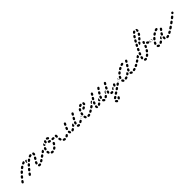

<svg xmlns="http://www.w3.org/2000/svg" viewBox="332 -2053 3770 3770"><g transform="rotate(-45 2216.5 -168.0)"><path d="M35 -11Q34 -20 26 -25Q19 -31 10 -29Q1 -28 -5 -20Q-13 -9 -19 0Q-24 7 -22 17Q-20 26 -12 31Q-5 36 5 34Q14 32 19 24Q24 17 31 6Q37 -1 35 -11ZM491 28Q500 27 506 19Q511 11 509 2Q508 -7 500 -12Q492 -18 483 -16Q480 -15 478 -15Q476 -16 475 -16Q467 -20 458 -17Q449 -13 445 -5Q443 -1 443 4Q443 8 445 12Q446 16 449 20Q452 23 456 25Q465 29 474 29Q482 30 491 28ZM239 -5Q240 -9 240 -14Q239 -18 237 -22Q234 -26 231 -29Q227 -31 223 -32Q219 -34 214 -33Q210 -32 206 -30Q202 -28 199 -24L186 -7Q183 -3 182 1Q181 6 182 10Q182 15 185 18Q187 22 190 25Q194 28 198 29Q203 30 207 29Q212 29 215 26Q219 24 222 21L235 3Q238 -1 239 -5ZM590 -31Q592 -41 587 -48Q584 -52 580 -54Q577 -57 572 -58Q568 -59 564 -58Q559 -57 555 -54Q546 -48 538 -42Q534 -40 531 -36Q529 -33 528 -28Q527 -24 528 -20Q528 -15 531 -11Q536 -3 545 -1Q554 1 562 -5Q571 -10 581 -17Q589 -22 590 -31ZM441 -42Q438 -45 436 -49Q434 -53 434 -57Q433 -62 435 -66Q439 -78 444 -89Q448 -98 457 -101Q466 -104 474 -99Q483 -95 486 -86Q489 -78 485 -69Q480 -61 477 -52Q476 -48 474 -45Q472 -42 469 -40Q469 -40 468 -40Q459 -41 450 -38Q450 -38 449 -37Q449 -37 449 -37Q449 -37 449 -37Q445 -39 441 -42ZM94 -82Q94 -91 87 -97Q79 -103 70 -103Q61 -102 55 -95Q47 -86 39 -77Q34 -70 34 -61Q35 -51 42 -45Q50 -39 59 -40Q68 -41 74 -48Q81 -57 89 -66Q95 -73 94 -82ZM297 -85Q296 -94 289 -100Q281 -106 272 -105Q263 -104 257 -97L243 -80Q237 -72 238 -63Q239 -54 246 -48Q253 -42 262 -43Q272 -44 278 -51L292 -68Q298 -75 297 -85ZM646 -65Q648 -69 649 -73Q650 -78 649 -82Q648 -86 645 -90Q640 -98 631 -99Q622 -101 614 -95L612 -94Q608 -91 606 -88Q604 -84 603 -80Q602 -75 603 -71Q604 -66 607 -63Q612 -55 621 -53Q630 -52 638 -57L640 -59Q644 -61 646 -65ZM159 -148Q159 -157 153 -164Q146 -171 137 -171Q128 -171 121 -165Q112 -157 104 -148Q97 -141 97 -132Q97 -123 104 -116Q111 -110 120 -110Q129 -110 136 -116Q144 -124 152 -132Q159 -138 159 -148ZM356 -143Q358 -147 358 -151Q357 -156 356 -160Q354 -164 351 -167Q344 -174 335 -173Q325 -173 319 -166Q311 -159 303 -150Q297 -143 297 -134Q298 -125 305 -118Q308 -115 312 -114Q316 -112 321 -112Q325 -113 329 -114Q333 -116 336 -120Q344 -128 351 -135Q354 -139 356 -143ZM480 -133Q482 -124 490 -119Q493 -116 498 -116Q502 -115 507 -116Q511 -117 515 -119Q518 -122 521 -126Q527 -135 533 -145Q535 -148 536 -153Q537 -157 536 -162Q534 -166 532 -170Q529 -173 525 -176Q517 -180 508 -178Q499 -176 494 -168Q489 -159 483 -150Q478 -142 480 -133ZM231 -204Q232 -213 227 -221Q222 -228 213 -230Q204 -232 196 -227Q186 -220 176 -212Q169 -207 168 -197Q166 -188 172 -181Q178 -173 187 -172Q196 -171 204 -176Q213 -183 221 -189Q229 -195 231 -204ZM425 -210Q426 -219 420 -227Q414 -234 405 -235Q396 -236 389 -231Q380 -224 371 -216Q364 -210 363 -201Q362 -191 368 -184Q371 -181 375 -179Q379 -177 384 -176Q388 -176 392 -178Q397 -179 400 -182Q408 -189 416 -195Q424 -201 425 -210ZM525 -247Q529 -255 537 -259Q545 -263 554 -260Q563 -257 567 -249Q571 -240 571 -230Q571 -221 568 -211Q567 -206 564 -203Q561 -200 557 -198Q553 -195 549 -195Q544 -195 540 -196Q531 -199 527 -207Q523 -215 525 -224Q526 -227 526 -229Q526 -229 526 -229Q522 -238 525 -247ZM331 -196Q327 -200 325 -205Q324 -211 325 -216Q327 -226 326 -232Q325 -242 331 -249Q337 -256 347 -257Q354 -258 360 -254Q366 -251 369 -244Q363 -239 356 -233Q350 -228 346 -220Q341 -212 340 -202Q340 -199 340 -196Q337 -196 334 -196Q333 -196 331 -196ZM279 -222Q271 -218 262 -221Q254 -225 250 -233Q246 -242 249 -250Q252 -259 261 -263Q273 -269 284 -272Q293 -275 300 -272Q308 -268 312 -261Q308 -254 306 -247Q303 -240 304 -232Q303 -231 302 -231Q300 -230 299 -230Q290 -227 279 -222ZM470 -228Q466 -226 461 -226Q457 -226 453 -228Q449 -230 446 -233Q443 -236 441 -240Q437 -249 441 -258Q445 -266 454 -270Q466 -275 479 -277Q488 -279 495 -274Q503 -268 505 -259Q505 -259 505 -258Q505 -258 505 -257Q505 -256 504 -254Q502 -248 502 -243Q499 -239 495 -236Q492 -234 487 -233Q479 -231 470 -228Z M841 27H842Q851 27 858 21Q864 14 864 5Q864 0 862 -4Q861 -8 857 -11Q854 -14 850 -16Q846 -18 842 -18H841Q833 -18 826 -20Q817 -22 809 -17Q801 -12 799 -3Q798 1 798 5Q799 10 801 14Q804 17 807 20Q811 23 815 24Q828 27 841 27ZM945 -29Q946 -38 939 -45Q937 -48 933 -50Q929 -53 924 -53Q920 -53 915 -52Q911 -50 908 -47Q900 -41 893 -36Q889 -34 887 -30Q884 -26 883 -22Q883 -17 884 -13Q884 -9 887 -5Q892 3 901 5Q910 6 918 1Q928 -5 937 -13Q944 -19 945 -29ZM763 -22Q754 -26 751 -34Q746 -47 745 -61Q744 -70 750 -77Q756 -84 765 -85Q774 -86 781 -80Q789 -74 790 -65Q790 -57 793 -50Q795 -46 794 -42Q794 -37 792 -33Q792 -33 792 -33Q792 -33 792 -33Q788 -29 784 -24Q784 -24 783 -23Q782 -22 782 -22Q781 -22 780 -21Q771 -18 763 -22ZM666 -86Q668 -95 663 -102Q657 -110 648 -111Q639 -113 631 -108Q620 -100 614 -96Q611 -93 608 -89Q606 -85 605 -81Q604 -77 605 -72Q606 -68 608 -64Q614 -57 623 -55Q632 -53 640 -58Q646 -63 657 -71Q665 -76 666 -86ZM998 -109Q994 -118 986 -122Q982 -124 978 -124Q973 -124 969 -123Q965 -121 961 -118Q958 -115 956 -111Q952 -103 947 -94Q945 -91 944 -86Q943 -82 944 -77Q946 -73 948 -69Q951 -66 955 -64Q963 -59 972 -61Q981 -63 986 -71Q992 -81 997 -92Q1001 -100 998 -109ZM730 -124 713 -111Q706 -106 696 -107Q687 -109 682 -116Q676 -124 678 -133Q679 -142 687 -148L704 -160Q708 -163 712 -164Q716 -165 721 -164Q725 -163 729 -161Q733 -159 735 -155Q736 -155 736 -154Q736 -154 737 -153Q735 -149 734 -145Q731 -137 731 -128Q731 -126 732 -125Q731 -124 731 -124Q731 -124 730 -124ZM754 -129Q754 -124 756 -120Q758 -116 762 -114Q765 -111 769 -109Q773 -108 778 -108Q782 -108 786 -110Q790 -112 793 -116Q796 -119 798 -123Q801 -132 804 -141Q808 -149 805 -158Q802 -167 793 -171Q785 -175 776 -171Q768 -168 764 -160Q759 -149 755 -138Q754 -133 754 -129ZM1124 -155Q1130 -162 1130 -171Q1131 -180 1124 -187Q1117 -193 1108 -193L1106 -194Q1097 -194 1091 -187Q1084 -180 1084 -171Q1084 -162 1090 -155Q1097 -149 1106 -149L1108 -148Q1117 -148 1124 -155ZM1053 -156Q1060 -162 1060 -172Q1060 -176 1059 -180Q1057 -184 1054 -188Q1051 -191 1047 -193Q1043 -195 1039 -195Q1028 -196 1018 -196Q1009 -197 1002 -191Q995 -185 994 -176Q994 -171 995 -167Q997 -163 1000 -159Q1003 -156 1007 -154Q1011 -152 1015 -152Q1025 -151 1037 -150Q1046 -150 1053 -156ZM961 -164Q969 -169 971 -178Q971 -183 971 -187Q970 -191 967 -195Q965 -199 961 -201Q957 -204 953 -205Q942 -207 934 -209Q925 -211 917 -207Q909 -202 906 -193Q905 -189 906 -184Q906 -180 908 -176Q911 -172 914 -169Q918 -167 922 -165Q932 -163 944 -160Q953 -159 961 -164ZM823 -184Q814 -184 807 -190Q800 -197 800 -206Q800 -215 806 -222Q815 -231 823 -238Q825 -240 827 -241Q829 -242 832 -243Q829 -232 830 -221Q831 -212 835 -205Q838 -199 842 -194Q841 -193 839 -191Q832 -184 823 -184ZM861 -208Q854 -214 853 -223Q852 -234 856 -245Q858 -253 863 -259Q869 -266 878 -267Q887 -269 894 -263Q902 -257 903 -248Q904 -239 899 -232Q898 -231 898 -231Q897 -228 898 -227Q898 -226 898 -224Q898 -222 897 -220Q894 -217 892 -214Q889 -210 887 -206Q885 -205 882 -204Q880 -203 877 -203Q868 -202 861 -208ZM939 -236Q935 -237 931 -240Q928 -242 926 -246Q926 -249 925 -251Q925 -256 923 -261Q923 -262 923 -262Q923 -263 924 -264Q926 -273 935 -277Q943 -281 952 -279Q966 -275 978 -266Q985 -260 986 -251Q987 -241 982 -234Q979 -230 975 -228Q971 -226 967 -225Q966 -225 965 -225Q964 -225 963 -225Q960 -226 957 -227Q956 -227 955 -227Q954 -228 952 -228Q951 -229 950 -230Q945 -234 939 -236Z M1590 16Q1597 10 1597 1Q1597 -4 1596 -8Q1594 -12 1591 -15Q1588 -19 1584 -20Q1580 -22 1575 -22Q1571 -23 1569 -23Q1568 -24 1567 -24Q1563 -27 1559 -28Q1555 -29 1550 -28Q1546 -27 1542 -25Q1538 -23 1536 -19Q1530 -11 1532 -2Q1533 7 1541 13Q1554 22 1574 23Q1583 23 1590 16ZM1203 10Q1201 14 1197 17Q1193 19 1189 20Q1185 21 1180 20Q1166 18 1154 13Q1146 9 1142 0Q1139 -8 1143 -17Q1144 -21 1148 -24Q1151 -27 1155 -29Q1159 -30 1164 -30Q1168 -30 1172 -28Q1179 -25 1188 -24Q1194 -23 1198 -19Q1203 -15 1205 -10Q1205 -8 1206 -6Q1206 -5 1206 -4Q1207 -2 1206 -1Q1206 1 1206 2Q1205 6 1203 10ZM1287 -20Q1289 -24 1289 -28Q1289 -33 1288 -37Q1286 -41 1284 -45Q1277 -52 1268 -52Q1259 -53 1252 -47Q1244 -40 1237 -35Q1229 -30 1227 -20Q1226 -11 1231 -4Q1234 0 1237 3Q1241 5 1245 6Q1250 7 1254 6Q1259 5 1262 2Q1272 -4 1282 -13Q1285 -16 1287 -20ZM1456 -24Q1458 -33 1453 -41Q1448 -48 1439 -50Q1430 -52 1422 -47Q1413 -41 1406 -38Q1402 -36 1399 -32Q1396 -29 1394 -25Q1393 -21 1393 -16Q1393 -12 1395 -8Q1399 1 1408 4Q1417 7 1425 3Q1435 -2 1446 -9Q1454 -15 1456 -24ZM1676 -23Q1678 -26 1679 -31Q1680 -35 1679 -40Q1678 -44 1676 -48Q1671 -56 1662 -57Q1653 -59 1645 -54Q1635 -48 1627 -43Q1623 -41 1621 -37Q1618 -34 1617 -29Q1616 -25 1616 -21Q1617 -16 1619 -12Q1622 -9 1625 -6Q1629 -3 1633 -2Q1637 -1 1642 -2Q1646 -2 1650 -5Q1659 -10 1669 -17Q1673 -19 1676 -23ZM1357 -4Q1353 -3 1349 -4Q1344 -4 1340 -7Q1337 -9 1334 -12Q1324 -25 1322 -43Q1321 -52 1326 -59Q1332 -67 1341 -68Q1350 -70 1358 -64Q1365 -58 1366 -49Q1367 -43 1370 -39Q1371 -38 1372 -36Q1373 -35 1373 -33Q1373 -33 1373 -32Q1370 -24 1370 -14Q1370 -14 1370 -13Q1369 -12 1368 -10Q1367 -9 1365 -8Q1362 -5 1357 -4ZM1118 -37Q1114 -37 1110 -39Q1106 -41 1103 -44Q1100 -48 1099 -52Q1095 -63 1092 -76Q1090 -85 1096 -93Q1101 -100 1110 -102Q1114 -103 1119 -102Q1123 -101 1127 -99Q1131 -96 1133 -93Q1136 -89 1136 -85Q1138 -75 1141 -66Q1143 -62 1142 -58Q1142 -53 1140 -49Q1139 -48 1139 -47Q1138 -45 1137 -44Q1134 -42 1132 -40Q1131 -39 1129 -39Q1128 -38 1127 -38Q1123 -36 1118 -37ZM1496 -51Q1492 -49 1487 -49Q1483 -50 1479 -51Q1475 -53 1472 -57Q1465 -63 1466 -73Q1466 -82 1473 -88Q1480 -95 1488 -103Q1491 -106 1495 -108Q1499 -109 1504 -109Q1508 -109 1511 -108Q1514 -107 1517 -105Q1513 -95 1510 -86Q1507 -78 1507 -69Q1507 -65 1508 -60Q1506 -58 1503 -55Q1500 -52 1496 -51ZM1540 -100Q1543 -108 1552 -112Q1561 -115 1569 -112Q1573 -110 1576 -107Q1579 -104 1581 -99Q1583 -95 1583 -91Q1583 -86 1581 -82Q1577 -72 1573 -63Q1572 -59 1569 -56Q1566 -52 1562 -50Q1562 -50 1562 -50Q1561 -50 1561 -50Q1554 -51 1547 -50Q1546 -50 1544 -50Q1536 -53 1532 -61Q1528 -70 1531 -78Q1535 -88 1540 -100ZM1736 -65Q1738 -69 1739 -73Q1740 -78 1739 -82Q1738 -86 1735 -90Q1730 -98 1721 -99Q1712 -101 1704 -95L1701 -93Q1697 -91 1695 -87Q1693 -83 1692 -79Q1691 -74 1692 -70Q1693 -66 1696 -62Q1701 -54 1710 -53Q1720 -51 1727 -57L1730 -59Q1734 -61 1736 -65ZM1335 -104Q1339 -96 1348 -93Q1357 -89 1365 -94Q1373 -98 1377 -106Q1380 -116 1384 -126Q1385 -130 1385 -134Q1385 -139 1384 -143Q1382 -147 1379 -150Q1376 -153 1371 -155Q1363 -159 1354 -155Q1346 -151 1342 -143Q1338 -131 1334 -121Q1331 -112 1335 -104ZM1088 -140Q1089 -136 1093 -133Q1096 -130 1100 -128Q1104 -127 1109 -127Q1118 -127 1124 -134Q1131 -140 1131 -150Q1131 -159 1131 -171Q1131 -180 1124 -187Q1117 -194 1108 -194Q1099 -194 1092 -187Q1086 -180 1086 -171Q1086 -159 1086 -149Q1086 -144 1088 -140ZM1569 -147Q1572 -138 1580 -133Q1584 -131 1588 -131Q1593 -130 1597 -131Q1601 -133 1605 -135Q1608 -138 1611 -142L1621 -161Q1626 -169 1623 -178Q1621 -187 1613 -192Q1609 -194 1604 -194Q1600 -195 1596 -194Q1591 -193 1588 -190Q1584 -187 1582 -183L1571 -164Q1567 -156 1569 -147ZM1371 -190Q1374 -181 1382 -177Q1386 -175 1390 -174Q1395 -174 1399 -175Q1403 -177 1407 -180Q1410 -183 1412 -187Q1417 -196 1422 -205Q1427 -214 1424 -222Q1422 -231 1413 -236Q1410 -238 1405 -239Q1401 -239 1396 -238Q1392 -236 1389 -234Q1385 -231 1383 -227Q1377 -217 1372 -207Q1368 -199 1371 -190ZM1615 -227Q1617 -218 1625 -213Q1629 -210 1633 -210Q1638 -209 1642 -210Q1647 -211 1650 -214Q1654 -216 1656 -220L1668 -239Q1672 -246 1670 -256Q1668 -265 1660 -269Q1656 -272 1652 -273Q1648 -273 1643 -272Q1639 -271 1635 -269Q1632 -266 1629 -262L1618 -244Q1613 -236 1615 -227Z M1878 10Q1883 2 1880 -7Q1878 -16 1870 -20Q1862 -25 1853 -22Q1844 -20 1836 -19Q1827 -18 1821 -11Q1815 -3 1816 6Q1817 10 1819 14Q1821 18 1825 21Q1828 24 1832 25Q1837 26 1841 26Q1853 24 1865 21Q1874 18 1878 10ZM1773 4Q1764 2 1759 -6Q1752 -17 1748 -31Q1745 -40 1750 -48Q1755 -56 1764 -59Q1773 -61 1781 -57Q1789 -52 1791 -43Q1793 -36 1796 -31Q1798 -28 1799 -26Q1800 -23 1800 -20Q1797 -15 1795 -8Q1794 -6 1794 -3Q1793 -2 1792 -1Q1791 0 1790 1Q1782 6 1773 4ZM1960 -34Q1963 -43 1958 -51Q1953 -59 1944 -61Q1935 -63 1927 -58Q1918 -53 1910 -48Q1906 -46 1903 -42Q1900 -39 1899 -35Q1898 -30 1898 -26Q1899 -21 1901 -17Q1906 -9 1915 -7Q1924 -4 1932 -9Q1941 -14 1950 -20Q1958 -25 1960 -34ZM2015 -65Q2017 -69 2018 -73Q2019 -77 2018 -82Q2017 -86 2014 -90Q2009 -98 2000 -99Q1991 -101 1983 -95Q1975 -90 1973 -81Q1972 -71 1977 -64Q1982 -56 1992 -54Q2001 -53 2008 -58L2009 -59Q2013 -61 2015 -65ZM1695 -81Q1696 -90 1704 -95Q1713 -101 1722 -107Q1722 -108 1723 -108Q1724 -109 1725 -109Q1725 -103 1726 -97Q1728 -87 1733 -80Q1736 -75 1740 -71Q1734 -66 1730 -60Q1730 -59 1730 -59Q1722 -53 1713 -55Q1704 -57 1699 -64Q1693 -72 1695 -81ZM1748 -100Q1749 -96 1751 -92Q1754 -88 1758 -86Q1761 -84 1766 -83Q1775 -81 1783 -86Q1790 -91 1792 -100Q1794 -110 1797 -119Q1799 -128 1795 -136Q1790 -144 1781 -147Q1777 -148 1772 -147Q1768 -147 1764 -144Q1760 -142 1757 -139Q1754 -135 1753 -131Q1750 -120 1748 -109Q1747 -105 1748 -100ZM1909 -172Q1912 -181 1907 -189Q1907 -189 1907 -190Q1907 -190 1907 -190Q1905 -192 1903 -195Q1897 -200 1890 -201Q1883 -201 1876 -198Q1869 -194 1859 -188Q1855 -186 1852 -182Q1849 -179 1848 -175Q1847 -170 1847 -166Q1848 -161 1850 -157Q1854 -149 1863 -147Q1872 -144 1880 -148Q1891 -154 1899 -159Q1907 -163 1909 -172ZM1776 -183Q1779 -174 1787 -169Q1795 -165 1804 -167Q1813 -170 1817 -178Q1822 -186 1827 -193Q1832 -201 1831 -210Q1830 -219 1822 -225Q1818 -227 1814 -228Q1810 -229 1805 -229Q1801 -228 1797 -226Q1793 -223 1791 -220Q1784 -210 1778 -200Q1773 -192 1776 -183ZM1960 -250Q1956 -259 1947 -262Q1939 -265 1930 -261Q1929 -260 1927 -259Q1925 -258 1924 -257Q1924 -255 1924 -253Q1923 -244 1918 -236Q1918 -236 1918 -235Q1918 -234 1919 -233Q1919 -232 1919 -231Q1919 -230 1919 -230Q1915 -221 1919 -212Q1922 -204 1931 -200Q1939 -196 1948 -200Q1957 -203 1960 -212Q1964 -221 1964 -232Q1964 -242 1960 -250ZM1843 -265Q1840 -262 1839 -258Q1837 -253 1837 -249Q1838 -244 1840 -240Q1844 -232 1853 -229Q1862 -226 1870 -230Q1878 -234 1885 -236Q1894 -239 1899 -247Q1903 -255 1901 -264Q1900 -268 1897 -272Q1894 -275 1890 -278Q1886 -280 1882 -280Q1877 -281 1873 -280Q1861 -276 1850 -271Q1846 -269 1843 -265Z M2444 171Q2444 170 2444 170Q2444 170 2444 170Q2435 168 2427 163Q2424 161 2422 158Q2420 158 2418 159Q2416 160 2414 160Q2410 162 2407 166Q2404 169 2403 173Q2402 178 2402 182Q2402 186 2404 190Q2408 198 2414 204Q2419 210 2426 215Q2434 220 2443 218Q2452 216 2457 208Q2462 200 2460 191Q2458 182 2450 177Q2448 176 2447 174Q2445 172 2444 171ZM2532 153Q2534 157 2535 162Q2535 166 2534 170Q2533 175 2531 178Q2523 189 2515 197Q2509 204 2499 204Q2490 204 2483 197Q2483 197 2483 197Q2483 197 2483 197Q2483 192 2482 186Q2481 180 2478 174Q2479 172 2480 170Q2481 168 2483 166Q2489 160 2494 152Q2494 152 2494 152Q2494 152 2494 152L2495 151Q2499 148 2503 145Q2508 142 2514 143Q2521 143 2526 147Q2529 150 2532 153ZM2476 137 2483 133Q2486 130 2489 126Q2491 123 2492 118Q2493 114 2492 109Q2491 105 2489 101Q2483 94 2474 92Q2465 90 2457 95L2451 100L2440 107Q2436 110 2434 113Q2431 117 2431 122Q2430 126 2431 130Q2432 135 2434 138Q2439 146 2448 148Q2458 150 2465 144ZM2563 76Q2565 72 2566 68Q2567 64 2566 59Q2565 55 2562 51Q2557 43 2548 42Q2539 40 2531 45L2514 57Q2506 62 2504 71Q2503 81 2508 88Q2513 96 2522 98Q2532 99 2539 94L2557 82Q2560 80 2563 76ZM2640 18Q2641 8 2636 1Q2634 -3 2630 -5Q2626 -8 2622 -9Q2617 -9 2613 -9Q2609 -8 2605 -5L2588 7Q2580 12 2578 21Q2576 30 2582 38Q2587 46 2596 47Q2605 49 2613 44L2630 32Q2638 27 2640 18ZM2499 26Q2504 25 2507 23Q2511 20 2513 16Q2516 13 2517 8Q2517 4 2516 -1Q2514 -10 2507 -15Q2499 -20 2490 -18Q2488 -17 2488 -17Q2483 -17 2478 -18Q2469 -20 2461 -15Q2454 -10 2452 -1Q2451 4 2452 8Q2453 12 2455 16Q2458 20 2461 22Q2465 25 2469 26Q2478 28 2488 28Q2493 28 2499 26ZM2283 24Q2275 28 2266 25Q2257 21 2249 14Q2244 8 2239 2Q2235 -6 2237 -15Q2239 -24 2247 -29Q2255 -34 2264 -32Q2274 -29 2278 -21Q2279 -20 2281 -18Q2281 -17 2282 -17Q2285 -16 2288 -14Q2290 -12 2292 -10Q2292 -8 2293 -6Q2294 -1 2297 3Q2297 5 2296 8Q2296 10 2295 12Q2292 21 2283 24ZM2071 20Q2062 18 2057 10Q2050 -3 2050 -21Q2050 -31 2057 -37Q2063 -44 2072 -44Q2082 -44 2088 -37Q2095 -31 2095 -22Q2095 -21 2095 -21Q2094 -18 2094 -16Q2092 -7 2094 2Q2094 7 2096 11Q2095 13 2093 15Q2090 17 2088 19Q2080 23 2071 20ZM2177 -15Q2178 -25 2173 -32Q2170 -36 2166 -38Q2162 -40 2158 -41Q2153 -41 2149 -40Q2145 -39 2141 -36Q2133 -30 2126 -25Q2118 -20 2116 -11Q2114 -2 2119 6Q2124 14 2133 16Q2142 18 2150 13Q2159 7 2168 0Q2176 -6 2177 -15ZM2375 -29Q2376 -38 2370 -45Q2367 -49 2363 -51Q2359 -53 2354 -53Q2350 -54 2346 -52Q2342 -51 2338 -48Q2330 -41 2323 -36Q2315 -30 2314 -21Q2313 -12 2318 -4Q2321 -1 2325 2Q2329 4 2333 4Q2337 5 2342 4Q2346 3 2350 0Q2358 -6 2367 -14Q2374 -20 2375 -29ZM2713 -33Q2715 -42 2710 -50Q2707 -53 2703 -56Q2700 -58 2695 -59Q2691 -60 2686 -59Q2682 -58 2678 -56L2661 -44Q2654 -38 2652 -29Q2650 -20 2655 -12Q2658 -9 2662 -6Q2665 -4 2670 -3Q2674 -2 2679 -3Q2683 -4 2687 -7L2704 -19Q2712 -24 2713 -33ZM2559 -28Q2566 -34 2575 -37Q2576 -38 2578 -38Q2577 -40 2577 -42Q2574 -50 2574 -60Q2574 -60 2574 -61Q2570 -61 2567 -60Q2563 -59 2560 -57Q2551 -51 2543 -46Q2535 -41 2533 -32Q2531 -23 2536 -15Q2538 -12 2541 -10Q2543 -8 2546 -6L2550 -14Q2553 -22 2559 -28ZM2418 -31Q2412 -39 2413 -48Q2415 -58 2419 -72Q2421 -76 2424 -79Q2427 -83 2431 -85Q2435 -87 2439 -87Q2443 -88 2448 -86Q2457 -83 2461 -75Q2465 -67 2462 -58Q2459 -48 2458 -41Q2458 -40 2458 -40Q2458 -39 2457 -38Q2453 -36 2449 -34Q2442 -29 2437 -22Q2436 -22 2435 -22Q2433 -22 2432 -22Q2423 -24 2418 -31ZM2618 -35Q2614 -35 2610 -37Q2601 -41 2598 -49Q2595 -58 2599 -67L2607 -86Q2611 -94 2620 -97Q2629 -101 2637 -97Q2641 -95 2644 -92Q2647 -88 2649 -84Q2650 -80 2650 -75Q2650 -71 2648 -67L2645 -59Q2640 -55 2637 -50Q2633 -45 2631 -38Q2630 -38 2629 -37Q2628 -37 2627 -36Q2623 -35 2618 -35ZM2214 -44Q2210 -42 2206 -42Q2201 -42 2197 -44Q2193 -45 2189 -48Q2183 -55 2182 -64Q2182 -73 2188 -80L2203 -95Q2206 -99 2210 -101Q2214 -102 2218 -103Q2219 -103 2220 -103Q2221 -102 2222 -102Q2220 -96 2218 -91Q2215 -83 2216 -74Q2216 -65 2220 -56Q2221 -54 2223 -51L2221 -49Q2218 -46 2214 -44ZM2771 -73Q2773 -82 2767 -90Q2765 -94 2761 -96Q2757 -98 2753 -99Q2749 -100 2744 -99Q2740 -98 2736 -95L2735 -94Q2727 -89 2725 -80Q2724 -71 2729 -63Q2732 -59 2735 -57Q2739 -55 2743 -54Q2748 -53 2752 -54Q2757 -55 2760 -57L2762 -59Q2769 -64 2771 -73ZM2246 -59Q2242 -62 2240 -66Q2238 -70 2238 -75Q2238 -79 2239 -83Q2243 -94 2247 -105Q2249 -109 2252 -112Q2256 -115 2260 -117Q2264 -118 2268 -118Q2273 -118 2277 -116Q2285 -113 2289 -104Q2292 -95 2289 -87Q2285 -77 2282 -69Q2280 -63 2276 -60Q2271 -56 2266 -54Q2260 -55 2254 -55Q2254 -55 2254 -55Q2253 -55 2253 -55Q2249 -56 2246 -59ZM2035 -86Q2036 -95 2031 -103Q2028 -106 2024 -109Q2020 -111 2016 -112Q2012 -112 2007 -111Q2003 -110 1999 -107Q1991 -101 1983 -95Q1976 -90 1974 -81Q1972 -72 1978 -64Q1983 -57 1992 -55Q2001 -53 2009 -59Q2017 -64 2026 -71Q2034 -77 2035 -86ZM2406 -93Q2412 -101 2420 -105Q2424 -107 2427 -108Q2426 -111 2425 -113Q2425 -114 2425 -115Q2422 -116 2419 -116Q2417 -117 2414 -117Q2409 -116 2405 -114Q2401 -112 2398 -109Q2392 -101 2385 -94Q2382 -90 2380 -86Q2379 -82 2379 -78Q2379 -73 2381 -69Q2383 -65 2386 -62Q2388 -61 2389 -60Q2391 -59 2392 -58Q2394 -68 2398 -79Q2401 -87 2406 -93ZM2071 -78Q2074 -70 2083 -66Q2087 -64 2091 -64Q2096 -64 2100 -66Q2104 -67 2107 -70Q2111 -73 2112 -77Q2116 -86 2121 -95Q2125 -104 2122 -113Q2119 -122 2111 -126Q2102 -130 2093 -127Q2085 -124 2080 -115Q2075 -105 2071 -96Q2067 -87 2071 -78ZM2445 -129Q2445 -125 2446 -121Q2448 -116 2451 -113Q2454 -110 2458 -108Q2466 -103 2475 -106Q2484 -109 2488 -118Q2492 -126 2497 -136Q2501 -144 2499 -153Q2496 -162 2488 -166Q2479 -171 2471 -168Q2462 -165 2457 -157Q2452 -147 2448 -138Q2446 -134 2445 -129ZM2070 -139Q2077 -145 2086 -148Q2089 -149 2092 -150Q2091 -152 2090 -155Q2089 -161 2089 -168Q2087 -168 2086 -169Q2084 -169 2082 -169Q2078 -169 2074 -168Q2069 -166 2066 -163Q2058 -156 2051 -150Q2047 -147 2045 -143Q2043 -139 2043 -134Q2043 -130 2044 -126Q2046 -121 2049 -118Q2050 -117 2051 -115Q2053 -114 2054 -113Q2057 -119 2060 -125Q2064 -133 2070 -139ZM2278 -151Q2280 -142 2288 -137Q2296 -132 2305 -134Q2314 -136 2319 -144Q2324 -153 2330 -162Q2335 -169 2333 -179Q2331 -188 2323 -193Q2320 -195 2315 -196Q2311 -197 2306 -196Q2302 -195 2298 -192Q2295 -190 2292 -186Q2286 -177 2281 -168Q2276 -160 2278 -151ZM2112 -169Q2111 -164 2112 -160Q2113 -156 2116 -152Q2118 -148 2122 -146Q2130 -141 2139 -143Q2148 -145 2153 -153Q2158 -162 2164 -171Q2169 -179 2167 -188Q2165 -197 2157 -202Q2149 -207 2140 -205Q2131 -203 2126 -195Q2120 -186 2115 -177Q2112 -173 2112 -169ZM2489 -200Q2491 -191 2499 -187Q2503 -184 2507 -184Q2512 -183 2516 -184Q2520 -185 2524 -188Q2528 -191 2530 -195L2541 -213Q2545 -221 2543 -230Q2541 -239 2533 -243Q2529 -246 2524 -246Q2520 -247 2516 -246Q2511 -245 2508 -242Q2504 -239 2502 -235L2491 -217Q2486 -209 2489 -200ZM2328 -227Q2329 -217 2337 -212Q2340 -209 2345 -208Q2349 -207 2353 -208Q2358 -209 2362 -211Q2366 -213 2368 -217L2380 -234Q2386 -241 2385 -250Q2383 -260 2376 -265Q2368 -271 2359 -269Q2350 -268 2344 -260L2332 -243Q2326 -236 2328 -227ZM2174 -270Q2175 -272 2176 -273H2177Q2180 -277 2184 -278Q2188 -280 2192 -280Q2197 -281 2201 -279Q2205 -278 2208 -274Q2214 -269 2215 -262Q2216 -254 2213 -248Q2209 -241 2201 -228Q2196 -220 2187 -218Q2178 -216 2170 -221Q2162 -226 2160 -235Q2158 -244 2163 -252Q2170 -262 2172 -267Q2173 -269 2174 -270Z M2915 6Q2919 -2 2916 -11Q2914 -15 2911 -18Q2908 -22 2904 -23Q2900 -25 2895 -25Q2891 -26 2887 -24Q2878 -21 2870 -19Q2866 -18 2862 -15Q2858 -12 2856 -8Q2854 -5 2853 0Q2852 4 2854 9Q2856 18 2864 23Q2872 27 2881 25Q2892 22 2903 18Q2911 15 2915 6ZM3055 16Q3052 19 3048 21Q3044 23 3040 24Q3035 24 3031 23Q3015 17 3005 7Q2998 0 2998 -9Q2998 -18 3005 -25Q3008 -28 3012 -30Q3016 -32 3020 -32Q3025 -32 3029 -30Q3033 -28 3036 -25Q3039 -22 3045 -20Q3051 -18 3055 -14Q3059 -9 3060 -3Q3060 0 3060 4Q3060 5 3060 6Q3060 7 3059 8Q3058 12 3055 16ZM2813 22Q2804 23 2797 18Q2789 13 2784 6Q2779 -1 2776 -10Q2775 -14 2775 -18Q2775 -23 2777 -27Q2780 -31 2783 -34Q2786 -37 2791 -38Q2795 -39 2799 -39Q2804 -39 2808 -37Q2812 -35 2815 -31Q2818 -28 2819 -24Q2820 -22 2820 -21Q2821 -20 2822 -19Q2825 -17 2828 -13Q2830 -10 2831 -5Q2831 -4 2831 -3Q2830 2 2830 7Q2830 8 2829 10Q2829 11 2828 12Q2823 20 2813 22ZM3139 10Q3142 7 3144 3Q3146 -1 3147 -5Q3147 -10 3146 -14Q3143 -23 3135 -27Q3126 -31 3118 -28Q3108 -25 3099 -23Q3095 -22 3091 -19Q3088 -17 3086 -13Q3083 -9 3083 -5Q3082 0 3083 4Q3085 13 3093 18Q3101 23 3110 20Q3120 18 3131 14Q3135 13 3139 10ZM3227 -35Q3230 -44 3225 -52Q3223 -56 3220 -59Q3216 -62 3212 -63Q3208 -64 3203 -64Q3199 -64 3195 -62Q3186 -57 3177 -53Q3173 -51 3170 -47Q3167 -44 3166 -40Q3165 -36 3165 -31Q3165 -27 3167 -23Q3171 -14 3180 -11Q3189 -8 3197 -12Q3206 -17 3216 -22Q3224 -26 3227 -35ZM2959 -14Q2955 -13 2950 -14Q2946 -14 2942 -17Q2938 -19 2936 -23Q2930 -30 2932 -39Q2933 -49 2941 -54Q2948 -60 2956 -66Q2959 -69 2964 -70Q2968 -71 2972 -71Q2974 -70 2975 -70Q2977 -70 2978 -69Q2978 -63 2981 -57Q2984 -49 2990 -42Q2989 -41 2989 -41Q2983 -35 2979 -27Q2979 -27 2979 -27Q2973 -22 2967 -18Q2963 -15 2959 -14ZM3012 -102Q3017 -110 3026 -112Q3035 -115 3043 -110Q3047 -108 3050 -105Q3052 -101 3054 -97Q3055 -93 3054 -88Q3054 -84 3052 -80Q3047 -71 3043 -63Q3042 -60 3039 -57Q3036 -54 3033 -52Q3027 -54 3020 -54Q3016 -54 3011 -53Q3004 -58 3001 -66Q2999 -74 3002 -82Q3007 -91 3012 -102ZM3283 -65Q3285 -69 3286 -73Q3287 -77 3286 -82Q3285 -86 3282 -90Q3277 -98 3268 -99Q3259 -101 3251 -95Q3243 -90 3241 -81Q3240 -71 3245 -64Q3248 -60 3251 -58Q3255 -55 3260 -54Q3264 -54 3268 -55Q3273 -56 3276 -58L3277 -59Q3281 -61 3283 -65ZM2745 -55Q2736 -57 2731 -64Q2725 -72 2727 -81Q2729 -90 2736 -95Q2743 -100 2752 -107Q2755 -110 2760 -111Q2764 -112 2768 -111Q2765 -106 2763 -100Q2760 -92 2760 -83Q2760 -74 2764 -65Q2764 -63 2766 -61Q2764 -60 2762 -59Q2754 -53 2745 -55ZM2784 -74Q2781 -83 2784 -91Q2788 -102 2794 -112Q2796 -116 2800 -119Q2803 -122 2808 -123Q2812 -124 2816 -124Q2821 -123 2825 -121Q2833 -116 2835 -107Q2838 -99 2833 -90Q2829 -82 2826 -75Q2824 -70 2821 -67Q2818 -64 2814 -62Q2812 -62 2811 -61Q2809 -61 2807 -61Q2804 -61 2800 -62Q2799 -62 2798 -62Q2797 -62 2797 -62Q2797 -62 2797 -62Q2788 -66 2784 -74ZM3046 -144Q3048 -135 3056 -129Q3063 -124 3072 -126Q3082 -128 3087 -136L3098 -153Q3103 -160 3101 -170Q3100 -179 3092 -184Q3084 -189 3075 -187Q3066 -185 3061 -178L3049 -161Q3044 -153 3046 -144ZM2833 -155Q2833 -145 2839 -139Q2846 -132 2855 -132Q2865 -132 2871 -138Q2878 -145 2885 -151Q2892 -157 2893 -166Q2894 -175 2888 -183Q2882 -190 2873 -190Q2863 -191 2856 -185Q2848 -178 2840 -171Q2833 -164 2833 -155ZM2904 -213Q2902 -204 2907 -196Q2911 -188 2921 -185Q2930 -183 2938 -188Q2946 -192 2954 -197Q2963 -201 2965 -210Q2968 -219 2964 -227Q2959 -236 2951 -238Q2942 -241 2933 -237Q2924 -232 2915 -226Q2907 -222 2904 -213ZM3144 -226 3145 -227Q3149 -235 3147 -244Q3144 -253 3136 -258Q3128 -262 3119 -260Q3110 -257 3105 -249V-248Q3101 -241 3097 -234Q3094 -230 3094 -225Q3093 -221 3094 -217Q3095 -212 3098 -209Q3101 -205 3104 -203Q3112 -198 3122 -200Q3131 -203 3135 -211Q3140 -218 3143 -225Q3144 -225 3144 -225Q3144 -225 3144 -225ZM2986 -254Q2982 -246 2985 -237Q2988 -228 2996 -224Q3004 -220 3013 -223Q3023 -226 3031 -228Q3036 -229 3039 -232Q3043 -235 3045 -239Q3047 -242 3048 -247Q3048 -251 3047 -256Q3045 -265 3037 -269Q3029 -274 3020 -272Q3010 -269 2999 -265Q2990 -262 2986 -254Z M3426 33Q3431 33 3434 30Q3438 28 3441 24Q3444 21 3445 17Q3446 12 3445 8Q3445 7 3445 6Q3445 5 3444 4Q3443 1 3442 -2Q3438 -7 3432 -10Q3426 -12 3420 -11Q3418 -11 3416 -11Q3414 -11 3413 -12Q3409 -14 3405 -14Q3400 -14 3396 -13Q3392 -11 3388 -9Q3385 -6 3383 -2Q3381 2 3381 7Q3380 11 3382 16Q3383 20 3386 23Q3389 27 3393 29Q3404 34 3416 34Q3421 34 3426 33ZM3519 -22Q3521 -26 3522 -30Q3522 -35 3520 -39Q3519 -43 3516 -46Q3510 -53 3500 -54Q3491 -55 3484 -48Q3477 -42 3470 -37Q3462 -31 3461 -22Q3460 -12 3465 -5Q3468 -1 3472 1Q3476 3 3480 4Q3485 4 3489 3Q3493 2 3497 -1Q3506 -7 3514 -15Q3517 -18 3519 -22ZM3364 -39Q3358 -47 3360 -56Q3362 -65 3365 -78Q3368 -87 3376 -91Q3384 -96 3393 -93Q3402 -91 3407 -82Q3411 -74 3409 -65Q3406 -55 3404 -48Q3404 -45 3402 -42Q3401 -39 3399 -36Q3394 -36 3389 -34Q3384 -32 3379 -30Q3379 -30 3379 -30Q3378 -30 3378 -30Q3369 -31 3364 -39ZM3303 -85Q3304 -94 3299 -102Q3294 -109 3285 -111Q3275 -112 3268 -107L3251 -95Q3247 -93 3245 -89Q3243 -85 3242 -81Q3241 -76 3242 -72Q3243 -68 3246 -64Q3251 -56 3260 -55Q3269 -53 3277 -59L3294 -70Q3301 -76 3303 -85ZM3579 -93Q3580 -98 3579 -102Q3578 -107 3575 -110Q3573 -114 3569 -117Q3566 -119 3561 -120Q3557 -121 3552 -120Q3548 -119 3544 -117Q3541 -114 3538 -111Q3533 -103 3527 -95Q3524 -91 3523 -87Q3522 -83 3523 -78Q3523 -74 3525 -70Q3528 -66 3531 -63Q3535 -61 3539 -60Q3543 -59 3548 -59Q3552 -60 3556 -62Q3560 -64 3563 -68Q3569 -76 3575 -85Q3578 -89 3579 -93ZM3365 -122 3349 -110Q3342 -105 3332 -106Q3323 -107 3318 -115Q3312 -122 3313 -132Q3315 -141 3322 -146L3339 -158Q3342 -161 3347 -162Q3351 -163 3355 -162Q3359 -162 3363 -160Q3366 -158 3369 -155L3368 -152Q3365 -144 3365 -136Q3364 -129 3366 -123Q3366 -123 3366 -122Q3366 -122 3365 -122ZM3389 -127Q3392 -118 3401 -115Q3405 -113 3410 -113Q3414 -113 3418 -115Q3422 -117 3426 -120Q3429 -123 3430 -127L3438 -146Q3441 -155 3438 -163Q3434 -172 3426 -175Q3421 -177 3417 -177Q3412 -177 3408 -175Q3404 -173 3401 -170Q3398 -167 3396 -163L3389 -144Q3385 -135 3389 -127ZM3619 -184Q3616 -193 3607 -196Q3603 -198 3598 -198Q3594 -198 3590 -196Q3586 -195 3583 -191Q3579 -188 3578 -184Q3574 -175 3570 -166Q3566 -158 3569 -149Q3572 -140 3581 -136Q3589 -133 3598 -136Q3607 -139 3610 -147Q3615 -157 3619 -167Q3623 -175 3619 -184ZM3766 -155Q3773 -162 3773 -171Q3773 -180 3766 -187Q3759 -193 3750 -193V-194Q3740 -194 3734 -187Q3727 -180 3727 -171Q3727 -162 3734 -155Q3740 -149 3749 -149L3750 -148Q3759 -148 3766 -155ZM3691 -165Q3682 -163 3674 -167Q3663 -173 3654 -180Q3646 -186 3645 -195Q3644 -205 3650 -212Q3652 -216 3656 -218Q3660 -220 3665 -221Q3669 -221 3673 -220Q3678 -219 3681 -216Q3688 -211 3695 -207Q3701 -204 3704 -198Q3707 -192 3707 -185Q3706 -182 3705 -178Q3705 -178 3705 -177Q3704 -177 3704 -176Q3700 -168 3691 -165ZM3423 -209Q3426 -200 3435 -196Q3443 -192 3452 -195Q3461 -199 3465 -207L3473 -226Q3477 -234 3474 -243Q3471 -252 3462 -255Q3454 -259 3445 -256Q3436 -253 3432 -244L3424 -226Q3420 -218 3423 -209ZM3607 -222Q3603 -224 3601 -228Q3598 -232 3598 -237Q3597 -241 3598 -245Q3600 -253 3602 -260Q3604 -269 3612 -274Q3620 -279 3629 -277Q3635 -276 3639 -272Q3643 -268 3645 -263Q3645 -262 3646 -260Q3648 -256 3648 -252Q3648 -247 3647 -243Q3646 -241 3645 -239Q3644 -237 3642 -236Q3636 -232 3632 -226Q3629 -222 3627 -218Q3624 -217 3621 -217Q3618 -217 3614 -218Q3610 -219 3607 -222ZM3559 -329Q3568 -329 3574 -322Q3580 -315 3580 -305Q3579 -296 3573 -290L3557 -276Q3551 -270 3541 -271Q3532 -271 3526 -278Q3525 -278 3525 -279Q3525 -279 3525 -279L3528 -287L3532 -293Q3536 -301 3537 -310Q3537 -314 3537 -318L3542 -323Q3549 -330 3559 -329ZM3468 -318 3462 -306Q3458 -298 3461 -289Q3464 -280 3472 -276Q3476 -274 3481 -274Q3485 -273 3489 -275Q3494 -276 3497 -279Q3500 -282 3502 -286L3508 -297L3512 -304Q3516 -312 3513 -321Q3510 -330 3502 -334Q3494 -338 3485 -335Q3476 -333 3472 -324ZM3643 -369Q3642 -379 3636 -385Q3629 -391 3620 -391Q3610 -391 3604 -384Q3597 -377 3590 -369Q3584 -363 3584 -353Q3584 -344 3591 -338Q3597 -331 3607 -331Q3616 -331 3622 -338Q3630 -346 3637 -353Q3643 -360 3643 -369ZM3502 -368Q3505 -359 3513 -354Q3517 -352 3521 -351Q3526 -351 3530 -352Q3534 -353 3538 -356Q3541 -359 3544 -362L3554 -380Q3558 -388 3556 -397Q3554 -406 3546 -411Q3537 -415 3528 -413Q3519 -411 3515 -402L3505 -385Q3500 -377 3502 -368ZM3697 -442Q3695 -451 3687 -456Q3687 -456 3687 -456Q3687 -456 3687 -457Q3684 -457 3682 -458Q3680 -459 3679 -459Q3672 -460 3666 -458Q3660 -455 3656 -449Q3651 -442 3646 -434Q3640 -426 3642 -417Q3643 -408 3651 -402Q3658 -397 3667 -398Q3677 -400 3682 -407Q3689 -416 3694 -425Q3699 -433 3697 -442ZM3548 -444Q3550 -435 3558 -430Q3565 -425 3575 -427Q3584 -428 3589 -436Q3595 -445 3600 -452Q3605 -460 3604 -469Q3602 -478 3595 -484Q3587 -489 3578 -488Q3569 -486 3563 -479Q3558 -470 3552 -461Q3546 -454 3548 -444ZM3696 -543Q3701 -542 3705 -540Q3709 -538 3712 -535Q3715 -532 3716 -527Q3720 -515 3721 -500Q3721 -491 3714 -484Q3708 -478 3698 -478Q3689 -477 3682 -484Q3676 -490 3676 -500Q3675 -501 3675 -503Q3677 -505 3678 -507Q3683 -515 3685 -524Q3686 -532 3684 -540Q3685 -540 3686 -541Q3687 -541 3688 -541Q3692 -543 3696 -543ZM3604 -527Q3602 -522 3602 -518Q3602 -514 3604 -509Q3606 -505 3609 -502Q3615 -495 3625 -495Q3634 -495 3641 -502Q3648 -509 3654 -513Q3657 -516 3659 -519Q3662 -523 3662 -528Q3663 -532 3662 -536Q3661 -541 3658 -544Q3653 -552 3643 -553Q3634 -555 3627 -549Q3618 -543 3609 -534Q3606 -531 3604 -527Z M3783 28Q3787 29 3792 29Q3796 28 3800 26Q3804 23 3806 20Q3809 16 3810 12Q3812 3 3808 -5Q3803 -13 3794 -15Q3789 -16 3786 -19Q3780 -26 3771 -27Q3761 -27 3754 -21Q3747 -14 3747 -5Q3747 4 3753 11Q3759 17 3767 22Q3774 26 3783 28ZM4068 11Q4073 2 4070 -6Q4069 -11 4066 -14Q4063 -18 4059 -20Q4055 -22 4051 -22Q4046 -23 4042 -22Q4032 -19 4023 -17Q4018 -16 4014 -13Q4011 -11 4008 -7Q4006 -3 4005 1Q4004 6 4005 10Q4007 19 4015 24Q4023 29 4032 27Q4043 25 4055 22Q4064 19 4068 11ZM3892 -10Q3894 -14 3895 -18Q3895 -23 3894 -27Q3893 -31 3891 -35Q3885 -43 3876 -44Q3867 -45 3859 -40Q3851 -34 3843 -29Q3835 -24 3832 -15Q3830 -6 3835 2Q3839 10 3848 12Q3857 14 3866 10Q3875 4 3886 -4Q3889 -6 3892 -10ZM3968 4Q3964 3 3960 1Q3956 -2 3954 -5Q3951 -9 3950 -13Q3947 -26 3948 -41Q3948 -50 3955 -57Q3962 -63 3971 -63Q3976 -62 3980 -60Q3984 -59 3987 -55Q3990 -52 3991 -48Q3993 -44 3993 -39Q3992 -31 3994 -24Q3991 -22 3989 -19Q3984 -11 3983 -2Q3983 0 3982 2Q3981 2 3980 3Q3978 3 3977 4Q3972 5 3968 4ZM4150 -23Q4152 -27 4153 -31Q4155 -36 4154 -40Q4153 -44 4151 -48Q4146 -56 4137 -59Q4128 -61 4120 -57Q4111 -51 4102 -46Q4098 -44 4095 -41Q4092 -38 4091 -33Q4090 -29 4090 -25Q4090 -20 4093 -16Q4097 -8 4106 -5Q4115 -2 4123 -7Q4133 -12 4143 -18Q4147 -20 4150 -23ZM3903 -67Q3904 -77 3911 -83Q3919 -90 3927 -97Q3930 -100 3933 -102Q3937 -103 3941 -103Q3942 -97 3945 -90Q3947 -85 3950 -80Q3945 -78 3940 -73Q3933 -67 3929 -58Q3926 -51 3925 -44Q3921 -44 3916 -46Q3912 -48 3909 -51Q3903 -58 3903 -67ZM3746 -61Q3742 -70 3746 -78Q3750 -89 3756 -100Q3758 -104 3762 -107Q3765 -110 3770 -111Q3774 -113 3778 -112Q3783 -112 3787 -109Q3795 -105 3798 -96Q3800 -87 3796 -79Q3791 -70 3787 -61Q3786 -57 3782 -54Q3779 -51 3775 -49Q3773 -49 3771 -49Q3766 -49 3760 -48Q3760 -48 3759 -49Q3759 -49 3758 -49Q3750 -53 3746 -61ZM4212 -65Q4214 -69 4215 -73Q4216 -77 4215 -82Q4214 -86 4211 -90Q4206 -98 4197 -99Q4188 -101 4180 -95L4177 -93Q4173 -91 4171 -87Q4169 -83 4168 -79Q4167 -74 4168 -70Q4169 -66 4171 -62Q4177 -54 4186 -53Q4195 -51 4203 -56L4206 -59Q4210 -61 4212 -65ZM3978 -140Q3978 -140 3978 -140Q3972 -132 3965 -116Q3962 -107 3965 -99Q3969 -90 3978 -86Q3986 -83 3995 -86Q4003 -90 4007 -99Q4009 -104 4011 -108Q4013 -111 4014 -112Q4020 -119 4019 -128Q4018 -138 4011 -144Q4004 -150 3995 -149Q3985 -148 3979 -141V-140Q3979 -140 3978 -140ZM3795 -154Q3794 -149 3794 -145Q3794 -140 3796 -136Q3798 -132 3801 -129Q3808 -123 3817 -123Q3827 -124 3833 -131Q3840 -139 3847 -146Q3854 -153 3854 -162Q3854 -171 3847 -178Q3840 -185 3831 -184Q3822 -184 3815 -178Q3807 -170 3800 -161Q3797 -158 3795 -154ZM3762 -149H3756Q3755 -149 3755 -149Q3754 -148 3754 -148H3738Q3729 -148 3722 -155Q3715 -162 3715 -171Q3715 -180 3722 -187Q3729 -193 3738 -193H3753L3758 -194Q3767 -195 3774 -189Q3781 -184 3782 -175Q3777 -169 3774 -162Q3772 -157 3772 -152Q3769 -151 3767 -150Q3764 -149 3762 -149ZM4016 -179Q4018 -169 4025 -164Q4033 -158 4042 -159Q4051 -161 4057 -168L4070 -186Q4075 -193 4074 -203Q4073 -212 4065 -217Q4058 -223 4049 -222Q4039 -220 4034 -213L4021 -195Q4015 -188 4016 -179ZM3864 -219Q3861 -215 3861 -211Q3860 -207 3861 -202Q3863 -198 3865 -194Q3868 -191 3872 -189Q3876 -186 3880 -186Q3884 -185 3889 -186Q3893 -187 3897 -190Q3905 -196 3914 -202Q3921 -207 3923 -216Q3925 -225 3920 -233Q3915 -241 3905 -243Q3896 -245 3889 -239Q3879 -233 3870 -226Q3866 -223 3864 -219ZM3956 -273Q3948 -271 3943 -262Q3939 -254 3941 -245Q3944 -236 3952 -232Q3960 -227 3969 -230Q3971 -231 3973 -231Q3974 -231 3974 -231Q3974 -231 3974 -231Q3981 -233 3988 -235Q3992 -235 3996 -238Q4000 -240 4002 -244Q4005 -247 4006 -252Q4007 -256 4006 -260Q4006 -265 4003 -269Q4001 -272 3997 -275Q3994 -278 3989 -279Q3985 -280 3980 -279Q3971 -277 3962 -275Q3959 -274 3956 -273Z M4233 -79Q4236 -83 4237 -87Q4237 -91 4236 -96Q4235 -100 4233 -104Q4230 -108 4226 -110Q4223 -112 4218 -113Q4214 -114 4209 -113Q4205 -112 4201 -109L4180 -94Q4176 -91 4174 -88Q4172 -84 4171 -79Q4170 -75 4171 -71Q4172 -66 4175 -63Q4177 -59 4181 -57Q4185 -54 4189 -53Q4194 -53 4198 -54Q4202 -55 4206 -57L4227 -72Q4231 -75 4233 -79ZM4318 -146Q4319 -155 4314 -163Q4311 -166 4307 -169Q4303 -171 4299 -172Q4294 -172 4290 -171Q4286 -170 4282 -167L4261 -152Q4253 -146 4252 -137Q4251 -128 4256 -121Q4259 -117 4263 -115Q4266 -112 4271 -112Q4275 -111 4280 -112Q4284 -113 4288 -116L4309 -131Q4316 -137 4318 -146ZM4397 -208Q4398 -218 4392 -225Q4386 -232 4377 -233Q4367 -234 4360 -228Q4351 -220 4340 -212Q4333 -206 4332 -197Q4331 -187 4336 -180Q4342 -173 4351 -172Q4361 -171 4368 -177Q4379 -185 4389 -193Q4396 -199 4397 -208ZM4456 -264Q4456 -274 4450 -280Q4447 -283 4442 -285Q4438 -287 4434 -286Q4429 -286 4425 -285Q4421 -283 4418 -280Q4416 -278 4414 -276Q4407 -269 4407 -260Q4407 -250 4414 -244Q4420 -237 4429 -237Q4439 -237 4445 -244Q4448 -246 4450 -248Q4457 -255 4456 -264Z"/></g></svg>

Font: FRB American Cursive Dashed Extrabold
Style: Bold Italic
Weight: 800
Italic angle: -25°
Version: Version 2.0;Modular Font Editor K font №1